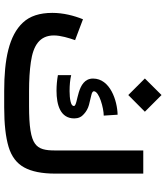

<svg xmlns="http://www.w3.org/2000/svg" viewBox="44 -854 810 939"><g transform="rotate(90 449.5 -385.0)"><path d="M364.3 -688 445.3 -606.9 526.9 -688 445.3 -769.5ZM425.3 -121.6C372.1 -121.6 324.7 -124.5 284.2 -130.4C202.1 -142.1 154.3 -173.8 153.8 -242.7C153.8 -276.4 166.5 -316.9 176.8 -346.7L74.7 -385.3C56.6 -340.3 43.5 -288.6 43.5 -235.4C43.5 -173.3 59.1 -125.5 90.8 -91.8C153.8 -23.4 271 0 425.3 0H505.9C587.4 0 651.4 -7.3 698.7 -21.5C745.6 -35.6 779.3 -61 799.3 -97.7C819.3 -133.8 829.6 -184.6 829.6 -250V-680.2H716.3V-248.5C716.3 -201.7 710.4 -169.9 682.6 -150.4C654.8 -130.4 599.1 -121.6 499.5 -121.6ZM348.1 -262.7C372.1 -258.3 398.9 -255.9 424.3 -255.9C494.1 -255.9 559.6 -274.9 559.6 -342.8C559.6 -362.8 552.2 -378.4 538.1 -390.1C525.9 -401.4 511.2 -409.7 493.7 -414.6C476.1 -418.9 460.4 -422.9 447.3 -425.8C433.6 -428.7 426.8 -433.1 426.8 -438.5C426.8 -464.8 510.3 -486.8 545.9 -486.8L541.5 -554.7C472.7 -553.2 364.7 -518.1 364.7 -434.6C364.7 -352.1 499 -362.8 499 -340.8C499 -333.5 491.7 -328.1 477.1 -324.7C462.4 -321.3 445.3 -319.8 426.3 -319.8C396.5 -319.8 370.1 -322.3 348.1 -327.6Z"/></g></svg>

Font: Vazirmatn SemiBold
Style: Regular
Weight: 600
Designer: Saber Rastikerdar
Foundry: Saber Rastikerdar
Version: Version 33.003